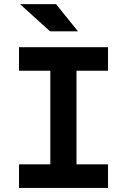

<svg xmlns="http://www.w3.org/2000/svg" viewBox="-20 -926 626 946"><path d="M73.7 0V-116.2H228V-577.6H73.7V-693.4H512.2V-577.6H356.9V-116.2H512.2V0ZM226.6 -771.5 78.6 -905.8H255.9L364.3 -771.5Z"/></svg>

Font: Cascadia Code PL
Style: Bold
Weight: 700
Monospace: yes
Designer: Aaron Bell
Foundry: Saja Typeworks
Version: Version 2404.023; ttfautohint (v1.8.4)